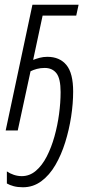

<svg xmlns="http://www.w3.org/2000/svg" viewBox="-20 -551 398 811"><path d="M77 240Q55 240 38 235.5Q21 231 9 224V173Q22 182 38.5 187.5Q55 193 72 193Q105 193 131.5 170.5Q158 148 177.5 110Q197 72 210 25.5Q223 -21 229.5 -69.5Q236 -118 236 -162Q236 -219 218.5 -241.5Q201 -264 169 -264Q151 -264 136 -260Q121 -256 109 -250L55 0H4L117 -531H312L302 -485H160L120 -298Q133 -303 148 -307Q163 -311 180 -311Q232 -311 260.5 -276.5Q289 -242 289 -164Q289 -114 280.5 -58.5Q272 -3 255.5 50Q239 103 214 146Q189 189 154.5 214.5Q120 240 77 240Z"/></svg>

Font: Noto Sans ExtraCondensed Light
Style: Italic
Weight: 300
Width: 2
Italic angle: -12°
Designer: Monotype Design Team
Foundry: Monotype Imaging Inc.
Version: Version 2.013; ttfautohint (v1.8.4.7-5d5b)